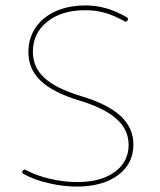

<svg xmlns="http://www.w3.org/2000/svg" viewBox="-20 -686 588 707"><path d="M449.7 -610.8C452.6 -615.7 451.7 -619.6 446.8 -622.6C392.1 -653.3 347.7 -666 293.5 -666C169.4 -666 84.5 -596.7 84.5 -495.1C84.5 -410.6 143.1 -355 272 -315.9C395.5 -278.8 453.6 -226.6 453.6 -152.3C453.6 -110.8 436.5 -77.6 402.3 -52.7C368.2 -27.8 322.3 -15.6 264.2 -15.6C232.4 -15.6 199.7 -19.5 165.5 -27.3C130.9 -35.2 101.1 -45.9 75.2 -60.1C70.8 -63 66.9 -62 63.5 -56.6C60.1 -52.2 61.5 -48.3 66.9 -45.4C93.8 -30.3 125 -19 160.6 -11.2C195.8 -2.9 230 1 262.7 1C326.2 1 377 -13.2 414.6 -41C452.1 -68.8 471.2 -106.4 471.2 -153.8C471.2 -235.4 409.7 -293 277.3 -332.5C154.3 -370.1 101.1 -419.4 101.1 -495.6C101.1 -541 118.7 -578.1 154.3 -606.4C189.9 -634.3 236.3 -648.4 293.9 -648.4C344.2 -648.4 386.7 -636.7 438 -607.9C442.9 -605 446.8 -606 449.7 -610.8Z"/></svg>

Font: Mikhak Thin
Style: Regular
Weight: 100
Designer: Amin Abedi
Version: Version 3.2